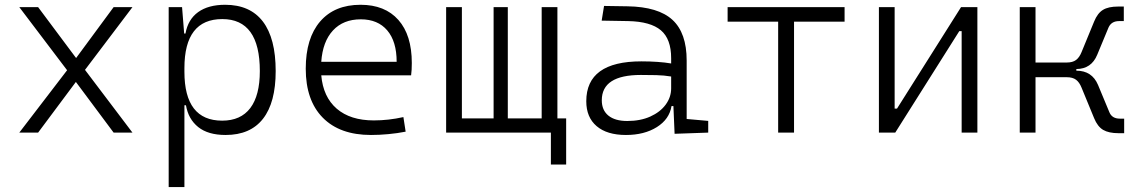

<svg xmlns="http://www.w3.org/2000/svg" viewBox="-20 -547 4728 792"><path d="M59.6 0 256.8 -257.3 59.6 -517.6H137.2L293.9 -307.6L448.7 -517.6H526.4L330.6 -258.8L526.4 0H448.7L293 -209L137.2 0Z M675.8 224.6V-517.6H731L739.7 -408.7H745.1Q755.4 -466.8 797.4 -497.1Q839.4 -527.3 908.7 -527.3Q1011.7 -527.3 1064.5 -458Q1117.2 -388.7 1117.2 -253.9Q1117.2 -124 1064.9 -57.1Q1012.7 9.8 910.6 9.8Q838.4 9.8 797.6 -22.9Q756.8 -55.7 747.1 -112.8H740.7V224.6ZM740.7 -251Q740.7 -49.3 896.5 -49.3Q973.1 -49.3 1012.5 -101.3Q1051.8 -153.3 1051.8 -253.9Q1051.8 -468.3 897 -468.3Q740.7 -468.3 740.7 -266.1Z M1510.3 9.8Q1381.8 9.8 1311.5 -61.5Q1241.2 -132.8 1241.2 -263.7Q1241.2 -389.2 1300.5 -458.3Q1359.9 -527.3 1467.3 -527.3Q1567.9 -527.3 1623.3 -464.8Q1678.7 -402.3 1678.7 -287.1Q1678.7 -256.8 1675.8 -236.3H1305.2Q1313 -147 1369.1 -98.6Q1425.3 -50.3 1522 -50.3Q1582.5 -50.3 1644 -64L1653.3 -3.9Q1619.1 2.9 1582 6.3Q1544.9 9.8 1510.3 9.8ZM1305.2 -292H1616.2Q1616.2 -376 1577.4 -421.6Q1538.6 -467.3 1468.3 -467.3Q1396 -467.3 1353.5 -421.4Q1311 -375.5 1305.2 -292Z M1820.3 0V-517.6H1885.3V-58.6H2016.1V-517.6H2074.7V-58.6H2214.4V-517.6H2279.3V-58.6H2315.4V131.8H2252.4V0Z M2762.7 4.9 2757.8 -109.4H2750Q2741.2 -55.2 2689.5 -22.7Q2637.7 9.8 2562 9.8Q2483.9 9.8 2441.2 -26.6Q2398.4 -63 2398.4 -129.4Q2398.4 -293.9 2625.5 -293.9Q2660.2 -293.9 2691.7 -291.7Q2723.1 -289.6 2748.5 -285.2V-307.1Q2748.5 -386.2 2706.1 -422.1Q2663.6 -458 2571.8 -460L2461.9 -461.9L2471.7 -522.5L2568.4 -521Q2695.3 -519 2753.9 -465.1Q2812.5 -411.1 2812.5 -297.4V-56.2L2901.4 -48.3V0ZM2748.5 -231.4Q2719.7 -236.3 2686.8 -237.1Q2653.8 -237.8 2623.5 -237.8Q2462.4 -237.8 2462.4 -133.3Q2462.4 -92.3 2489.7 -70.1Q2517.1 -47.9 2567.4 -47.9Q2621.6 -47.9 2662.4 -66.2Q2703.1 -84.5 2725.8 -115.2Q2748.5 -146 2748.5 -182.6Z M3189.9 0V-457.5H2981.4V-517.6H3463.9V-457.5H3255.4V0Z M3605.5 0V-517.6H3670.4V-99.1H3680.2L3944.3 -517.6H4011.7V0H3946.8V-418.5H3937L3672.9 0Z M4186.5 0V-517.6H4251.5V-289.1H4380.4Q4404.8 -289.1 4418.7 -299.6Q4432.6 -310.1 4441.4 -332L4493.2 -458Q4507.3 -492.7 4529.8 -506.3Q4552.2 -520 4592.3 -520H4615.7V-460H4596.2Q4564.5 -460 4552.7 -433.6L4505.9 -320.8Q4481.9 -262.7 4419.9 -262.2V-255.4H4420.4Q4484.4 -255.4 4509.3 -196.8L4556.2 -84Q4566.9 -57.6 4599.6 -57.6H4617.2V2.4H4593.8Q4553.7 2.4 4530.5 -11.2Q4507.3 -24.9 4493.2 -59.6L4441.4 -185.5Q4432.6 -207.5 4418.7 -218Q4404.8 -228.5 4380.4 -228.5H4251.5V0Z"/></svg>

Font: Cascadia Code NF Light
Style: Regular
Weight: 300
Monospace: yes
Designer: Aaron Bell
Foundry: Saja Typeworks
Version: Version 2404.023; ttfautohint (v1.8.4)